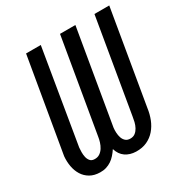

<svg xmlns="http://www.w3.org/2000/svg" viewBox="-166 -845 950 988"><g transform="rotate(-30 309.0 -350.5)"><path d="M617.7 -710.9 523.9 -156.2Q519.5 -122.6 507.6 -92.3Q495.6 -62 475.6 -38.8Q455.6 -15.6 427.2 -2.4Q398.9 10.7 361.8 9.8Q325.7 8.8 300 -9Q274.4 -26.9 264.2 -61.5Q253.9 -45.9 241.9 -32.5Q230 -19 215.8 -9.5Q201.7 0 184.8 5.1Q168 10.3 148.4 9.8Q113.8 9.3 89.6 -4.9Q65.4 -19 51 -42.2Q36.6 -65.4 31.2 -95Q25.9 -124.5 28.8 -155.3L123.5 -710.9H210.9L118.2 -154.8Q117.2 -143.6 116.9 -128.2Q116.7 -112.8 119.9 -98.6Q123 -84.5 131.6 -74.2Q140.1 -64 156.2 -63.5Q174.8 -62.5 188 -71.3Q201.2 -80.1 210 -94Q218.8 -107.9 223.9 -124.5Q229 -141.1 231 -155.8L325.2 -710.9H416.5L322.3 -154.8Q320.8 -141.6 321.5 -125.7Q322.3 -109.9 326.9 -95.9Q331.5 -82 341.8 -72.5Q352.1 -63 370.1 -63Q387.7 -63 399.4 -72.3Q411.1 -81.5 418.7 -95.7Q426.3 -109.9 430.2 -126Q434.1 -142.1 436 -155.8L529.8 -710.9Z"/></g></svg>

Font: Roboto Mono
Style: Italic
Weight: 400
Designer: Google
Version: Version 2.000985; 2015; ttfautohint (v1.3)